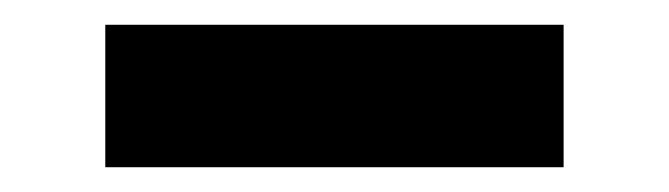

<svg xmlns="http://www.w3.org/2000/svg" viewBox="-20 -746 540 155"><path d="M65 -611V-726H435V-611Z"/></svg>

Font: Nunito Sans 6pt ExtraBold
Style: Regular
Weight: 800
Version: Version 3.101;gftools[0.9.27]